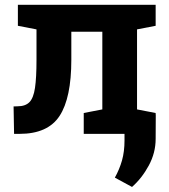

<svg xmlns="http://www.w3.org/2000/svg" viewBox="-20 -548 691 786"><path d="M37.6 0 35.6 -112.3 51.3 -112.8Q84 -112.8 100.6 -129.9Q117.2 -147 123.3 -188.5Q129.4 -230 129.4 -303.2V-427.7L53.2 -442.4V-528.3H541H617.2V-442.4L541 -427.7V-100.1L617.2 -85.4V0H322.8V-85.4L398.9 -100.1V-418H272V-303.2Q272 -147 223.9 -73.5Q175.8 0 60.1 0ZM520.5 217.3 450.2 179.2Q469.2 145 479.5 108.6Q489.7 72.3 489.7 27.3V-79.1H617.7L617.2 20.5Q617.2 77.6 589.1 129.6Q561 181.6 520.5 217.3Z"/></svg>

Font: Roboto Slab LO
Style: Bold
Weight: 700
Designer: Google
Version: Version 2.000